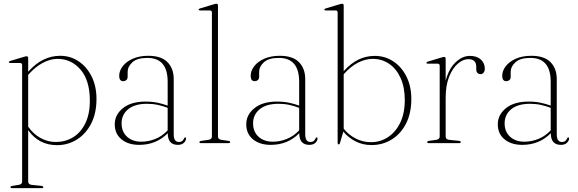

<svg xmlns="http://www.w3.org/2000/svg" viewBox="-20 -744 3005 998"><path d="M126.5 -442V-371Q199.5 -454 293 -454Q346 -454 388.8 -425.2Q431.5 -396.5 456.5 -346Q481.5 -295.5 481.5 -230Q481.5 -154 453.2 -100.2Q425 -46.5 378.5 -18Q332 10.5 276.5 10.5Q181.5 10.5 126.5 -67.5V199.5Q126.5 215 145 217L194.5 222Q205 223.5 205 229Q205 234 196 234H42.5Q34.5 234 34.5 229Q34.5 223.5 45.5 222L76.5 217Q95 214.5 95 200.5V-405.5Q95 -416.5 84.5 -416.5H34Q26 -416.5 26 -421Q26 -424.5 34 -427.5L102.5 -448Q113 -451.5 118 -451.5Q126.5 -451.5 126.5 -442ZM279 -438Q241.5 -438 202.2 -417.2Q163 -396.5 126.5 -355V-85.5Q153 -47.5 190.5 -26.8Q228 -6 270 -6Q319.5 -6 359.5 -30.2Q399.5 -54.5 423.2 -102.5Q447 -150.5 447 -220.5Q447 -326 398.8 -382Q350.5 -438 279 -438Z M576.5 -98Q576.5 -147.5 619 -181.8Q661.5 -216 736.5 -216Q771 -216 799.2 -210Q827.5 -204 851.5 -195V-319Q851.5 -443 746 -443Q692.5 -443 668 -420.2Q643.5 -397.5 643.5 -371.5V-346Q643.5 -333.5 636.8 -327.8Q630 -322 621 -322Q599.5 -322 599.5 -349.5Q599.5 -376 618 -400Q636.5 -424 670.5 -439Q704.5 -454 751 -454Q818 -454 850.5 -421Q883 -388 883 -333V-47.5Q883 -24.5 890.2 -15.2Q897.5 -6 909 -6Q922 -6 928 -12Q934 -18 937 -25Q939.5 -30 943 -30Q947 -30 947 -24Q947 -12.5 936 -1.8Q925 9 904.5 9Q852 9 852 -51.5Q792.5 9 703.5 9Q646.5 9 611.5 -19.8Q576.5 -48.5 576.5 -98ZM612 -103Q612 -59 640.5 -33.2Q669 -7.5 714.5 -7.5Q752 -7.5 787.8 -22Q823.5 -36.5 851.5 -66.5V-183.5Q828 -192.5 801.5 -198.5Q775 -204.5 744 -204.5Q680.5 -204.5 646.2 -176.2Q612 -148 612 -103Z M1113 -715.5V-34.5Q1113 -19.5 1131.5 -17L1166.5 -12Q1176.5 -10.5 1176.5 -5Q1176.5 0 1168 0H1024.5Q1016.5 0 1016.5 -5Q1016.5 -10.5 1027.5 -12L1063 -17Q1081.5 -20 1081.5 -34V-679Q1081.5 -689.5 1071.5 -689.5H1021Q1012.5 -689.5 1012.5 -694Q1012.5 -698.5 1021 -700.5L1089 -721Q1099.5 -724.5 1105 -724.5Q1113 -724.5 1113 -715.5Z M1260 -98Q1260 -147.5 1302.5 -181.8Q1345 -216 1420 -216Q1454.5 -216 1482.8 -210Q1511 -204 1535 -195V-319Q1535 -443 1429.5 -443Q1376 -443 1351.5 -420.2Q1327 -397.5 1327 -371.5V-346Q1327 -333.5 1320.2 -327.8Q1313.5 -322 1304.5 -322Q1283 -322 1283 -349.5Q1283 -376 1301.5 -400Q1320 -424 1354 -439Q1388 -454 1434.5 -454Q1501.5 -454 1534 -421Q1566.5 -388 1566.5 -333V-47.5Q1566.5 -24.5 1573.8 -15.2Q1581 -6 1592.5 -6Q1605.5 -6 1611.5 -12Q1617.5 -18 1620.5 -25Q1623 -30 1626.5 -30Q1630.5 -30 1630.5 -24Q1630.5 -12.5 1619.5 -1.8Q1608.5 9 1588 9Q1535.5 9 1535.5 -51.5Q1476 9 1387 9Q1330 9 1295 -19.8Q1260 -48.5 1260 -98ZM1295.5 -103Q1295.5 -59 1324 -33.2Q1352.5 -7.5 1398 -7.5Q1435.5 -7.5 1471.2 -22Q1507 -36.5 1535 -66.5V-183.5Q1511.5 -192.5 1485 -198.5Q1458.5 -204.5 1427.5 -204.5Q1364 -204.5 1329.8 -176.2Q1295.5 -148 1295.5 -103Z M1766.5 -715.5V-374Q1804.5 -416 1844.2 -434.8Q1884 -453.5 1927.5 -453.5Q1981.5 -453.5 2024.5 -425Q2067.5 -396.5 2092.8 -346Q2118 -295.5 2118 -229.5Q2118 -156 2090.8 -102.2Q2063.5 -48.5 2016.5 -19.2Q1969.5 10 1911 10Q1866 10 1828.5 -9Q1791 -28 1764.5 -60L1747 0Q1745.5 6.5 1741 6.5Q1735 6.5 1735 -1.5V-679Q1735 -689.5 1725 -689.5H1674.5Q1666 -689.5 1666 -694Q1666 -698.5 1674.5 -700.5L1742.5 -721Q1753 -724.5 1758.5 -724.5Q1766.5 -724.5 1766.5 -715.5ZM1917.5 -438Q1879.5 -438 1840.8 -418.2Q1802 -398.5 1766.5 -358V-75Q1792.5 -42.5 1829.2 -23.8Q1866 -5 1908.5 -5Q1956.5 -5 1996.2 -30.8Q2036 -56.5 2060 -105.5Q2084 -154.5 2084 -224Q2084 -290.5 2062.2 -338.5Q2040.5 -386.5 2002.8 -412.2Q1965 -438 1917.5 -438Z M2296.5 -438.5V-324Q2313 -387 2348.2 -420.2Q2383.5 -453.5 2422.5 -453.5Q2459 -453.5 2479.5 -434.5Q2500 -415.5 2500 -387.5Q2500 -374.5 2493.8 -366.5Q2487.5 -358.5 2478 -358.5Q2468.5 -358.5 2462 -364.8Q2455.5 -371 2455.5 -384V-397Q2455.5 -436.5 2414.5 -436.5Q2387 -436.5 2359.8 -413.2Q2332.5 -390 2314.5 -345.2Q2296.5 -300.5 2296.5 -234.5V-34.5Q2296.5 -19 2315.5 -17L2365 -12Q2375 -11 2375 -5Q2375 0 2366.5 0H2208.5Q2200.5 0 2200.5 -5.5Q2200.5 -10.5 2210.5 -12L2246.5 -17Q2265.5 -19.5 2265.5 -34V-402Q2265.5 -413 2255 -413H2204.5Q2196.5 -413 2196.5 -417.5Q2196.5 -421 2204.5 -424L2272.5 -444.5Q2283 -448 2288.5 -448Q2296.5 -448 2296.5 -438.5Z M2567.5 -98Q2567.5 -147.5 2610 -181.8Q2652.5 -216 2727.5 -216Q2762 -216 2790.2 -210Q2818.5 -204 2842.5 -195V-319Q2842.5 -443 2737 -443Q2683.5 -443 2659 -420.2Q2634.5 -397.5 2634.5 -371.5V-346Q2634.5 -333.5 2627.8 -327.8Q2621 -322 2612 -322Q2590.5 -322 2590.5 -349.5Q2590.5 -376 2609 -400Q2627.5 -424 2661.5 -439Q2695.5 -454 2742 -454Q2809 -454 2841.5 -421Q2874 -388 2874 -333V-47.5Q2874 -24.5 2881.2 -15.2Q2888.5 -6 2900 -6Q2913 -6 2919 -12Q2925 -18 2928 -25Q2930.5 -30 2934 -30Q2938 -30 2938 -24Q2938 -12.5 2927 -1.8Q2916 9 2895.5 9Q2843 9 2843 -51.5Q2783.5 9 2694.5 9Q2637.5 9 2602.5 -19.8Q2567.5 -48.5 2567.5 -98ZM2603 -103Q2603 -59 2631.5 -33.2Q2660 -7.5 2705.5 -7.5Q2743 -7.5 2778.8 -22Q2814.5 -36.5 2842.5 -66.5V-183.5Q2819 -192.5 2792.5 -198.5Q2766 -204.5 2735 -204.5Q2671.5 -204.5 2637.2 -176.2Q2603 -148 2603 -103Z"/></svg>

Font: Fraunces 72pt S000 Thin
Style: Regular
Weight: 100
Version: Version 1.000; ttfautohint (v1.8.3)